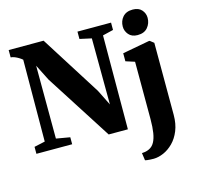

<svg xmlns="http://www.w3.org/2000/svg" viewBox="-140 -939 1364 1328"><g transform="rotate(-15 542.0 -275.0)"><path d="M23 0V-50L100.5 -67L103.5 -652.5Q93 -661.5 79.5 -669.8Q66 -678 51.8 -683.8Q37.5 -689.5 23.5 -690.5V-743H273.5L546.5 -311L602.5 -198.5L600 -672L516 -690.5V-743H756.5V-690.5L680 -672L678 0H540.5L237 -474L179 -589L180.5 -67L279 -50V0ZM799 243Q786 243 773.2 242.2Q760.5 241.5 751 240.2Q741.5 239 737 237.5L729.5 184Q738 184 752.5 181.8Q767 179.5 782.5 172Q806.5 160.5 820.5 135.2Q834.5 110 841 69.8Q847.5 29.5 847.5 -27L847 -438.5L783 -459V-516.5L974.5 -552H982L1009.5 -530.5L1010 -15Q1010 49.5 990.2 98Q970.5 146.5 938.5 178.5Q906.5 210.5 869.8 226.5Q833 242.5 799 243ZM912.5 -612Q871 -612 849.2 -637.8Q827.5 -663.5 827.5 -695Q827.5 -735 852 -763.2Q876.5 -791.5 923.5 -791.5H924.5Q966 -791.5 987.8 -766.8Q1009.5 -742 1009.5 -710Q1009.5 -670.5 985 -641.2Q960.5 -612 913.5 -612Z"/></g></svg>

Font: Merriweather 60pt Black
Style: Regular
Weight: 900
Version: Version 2.100